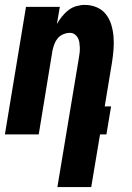

<svg xmlns="http://www.w3.org/2000/svg" viewBox="-20 -548 540 783"><path d="M214 215 302 -314Q304 -325 305 -335Q306 -345 305.5 -355.5Q305 -366 303.5 -376Q302 -386 297 -394.5Q292 -403 284 -408.5Q276 -414 265 -414Q252 -414 238.5 -408.5Q225 -403 216 -392.5Q207 -382 202 -369Q197 -356 194 -342L138 0H0L86 -520H224L212 -450Q221 -466 233 -481Q245 -496 259.5 -507Q274 -518 291.5 -523Q309 -528 326 -528Q352 -528 375 -518Q398 -508 412.5 -489Q427 -470 434 -446.5Q441 -423 443 -398Q445 -373 443 -347Q441 -321 437 -295L407 -114H433L414 0H388L352 215Z"/></svg>

Font: Iosevka Heavy Oblique
Style: Regular
Weight: 900
Italic angle: -9°
Monospace: yes
Designer: Belleve Invis
Foundry: Belleve Invis
Version: Version 32.5.0; ttfautohint (v1.8.4)